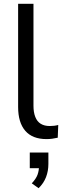

<svg xmlns="http://www.w3.org/2000/svg" viewBox="-20 -725 336 1013"><path d="M225.5 8.9Q151.2 8.9 113.4 -34.8Q75.6 -78.6 75.6 -160.6V-705H156.6V-167.1Q156.6 -132.3 166.2 -108.1Q175.7 -83.8 194.8 -72Q214 -60.1 242.1 -60.1Q254.2 -60.1 265.5 -61.4Q276.7 -62.7 287.3 -65.7L284.7 1.5Q269.4 5 254.8 7Q240.2 8.9 225.5 8.9ZM183.6 267.9 147.7 242.3Q170.2 218.2 178 196.9Q185.7 175.6 185.7 151.5L206.3 162.3H137.1V79.9H235.3V140Q235.3 177.3 222.8 209.7Q210.3 242 183.6 267.9Z"/></svg>

Font: Nunito Sans 12pt ExtraLight
Style: Regular
Weight: 200
Designer: Vernon Adams
Foundry: Vernon Adams
Version: Version 3.101;gftools[0.9.27]